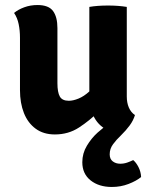

<svg xmlns="http://www.w3.org/2000/svg" viewBox="-20 -526 588 764"><path d="M484.5 -142Q484.5 -117.5 492.5 -98.5Q500.5 -79.5 517 -68L417.5 -3.5Q375.5 -21 355.5 -57.8Q335.5 -94.5 335.5 -141.5V-498.5Q367.5 -504 410 -504Q450.5 -504 484.5 -498.5ZM59.5 -376Q59.5 -405 54.2 -430.2Q49 -455.5 36 -474.5Q52 -488 76.5 -497Q101 -506 129 -506Q173.5 -506 191 -482.2Q208.5 -458.5 208.5 -414V-195Q208.5 -159 218 -142Q227.5 -125 254 -125Q271 -125 292.5 -133.8Q314 -142.5 335.2 -162Q356.5 -181.5 371.5 -212.5V-81Q336.5 -46 294.2 -18.5Q252 9 198.5 9Q153 9 122 -13.8Q91 -36.5 75.2 -76.2Q59.5 -116 59.5 -167ZM510 111Q522 121 531.2 139.2Q540.5 157.5 541.5 178.5Q522.5 194 491.5 206Q460.5 218 425 218Q373.5 218 340.5 191.8Q307.5 165.5 307.5 119.5Q307.5 84 325.8 53.8Q344 23.5 368.5 1.5Q393 -20.5 412 -32L517 -68Q510.5 -46.5 496 -26.8Q481.5 -7 461 13Q443 30 429.8 48Q416.5 66 416.5 88Q416.5 107 428.8 116.2Q441 125.5 458.5 125.5Q473 125.5 486.5 120.8Q500 116 510 111Z"/></svg>

Font: Signika Negative
Style: Bold
Weight: 700
Designer: Anna Giedry
Foundry: Anna Giedry
Version: Version 2.001